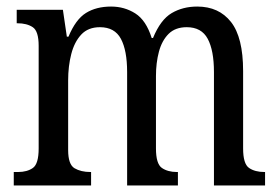

<svg xmlns="http://www.w3.org/2000/svg" viewBox="-20 -566 852 586"><path d="M22 0V-41H35Q63 -41 80.5 -53.5Q98 -66 98 -113V-426Q98 -471 80 -483Q62 -495 33 -495H31V-536H172L184 -454H189Q211 -507 242.5 -526.5Q274 -546 319 -546Q360 -546 393 -525Q426 -504 443 -450H447Q470 -506 504 -526Q538 -546 582 -546Q648 -546 685 -499Q722 -452 722 -349V-113Q722 -66 740 -53.5Q758 -41 787 -41H789V0H633V-346Q633 -412 614 -447.5Q595 -483 550 -483Q515 -483 494.5 -462.5Q474 -442 465 -408Q456 -374 456 -334V-113Q456 -66 474 -53.5Q492 -41 520 -41H523V0H368V-346Q368 -412 349 -447.5Q330 -483 285 -483Q249 -483 228 -460.5Q207 -438 197.5 -401Q188 -364 188 -321V-108Q188 -64 207.5 -52.5Q227 -41 256 -41H258V0Z"/></svg>

Font: Noto Serif Hebrew Condensed
Style: Regular
Weight: 400
Width: 3
Designer: Monotype Design Team
Foundry: Monotype Imaging Inc.
Version: Version 2.004; ttfautohint (v1.8.4.7-5d5b)